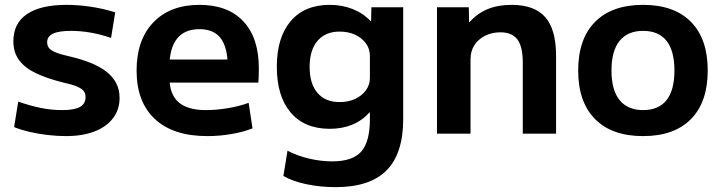

<svg xmlns="http://www.w3.org/2000/svg" viewBox="-20 -550 2967 790"><path d="M251 10Q216 10 176.5 5.5Q137 1 101 -7.5Q65 -16 38 -27L55 -132Q103 -115 147.5 -106Q192 -97 236 -97Q286 -97 309 -110Q332 -123 332 -150Q332 -166 324 -176Q316 -186 295.5 -194.5Q275 -203 238 -211Q174 -227 128.5 -248.5Q83 -270 59 -302Q35 -334 35 -380Q35 -454 91 -492Q147 -530 254 -530Q303 -530 355.5 -522Q408 -514 454 -499L437 -394Q393 -409 352 -416Q311 -423 272 -423Q222 -423 198 -411.5Q174 -400 174 -376Q174 -362 182 -352Q190 -342 210 -334Q230 -326 266 -318Q313 -307 351 -292Q389 -277 416 -256.5Q443 -236 457.5 -209Q472 -182 472 -147Q472 -99 445 -63.5Q418 -28 368.5 -9Q319 10 251 10Z M833 10Q693 10 617.5 -60Q542 -130 542 -260Q542 -386 611 -458Q680 -530 801 -530Q918 -530 981.5 -462Q1045 -394 1045 -269Q1045 -255 1044.5 -237Q1044 -219 1043 -210H619V-305H936L917 -276Q917 -354 888.5 -392Q860 -430 801 -430Q739 -430 708 -390.5Q677 -351 677 -273V-233Q677 -163 714 -130Q751 -97 827 -97Q870 -97 918 -105Q966 -113 1003 -127L1019 -22Q982 -7 932.5 1.5Q883 10 833 10Z M1361 220Q1298 220 1241 208Q1184 196 1146 174L1163 70Q1200 90 1249.5 102Q1299 114 1347 114Q1431 114 1466.5 73.5Q1502 33 1502 -60V-87H1500Q1469 -53 1428 -36.5Q1387 -20 1337 -20Q1233 -20 1176 -87Q1119 -154 1119 -275Q1119 -396 1176 -463Q1233 -530 1337 -530Q1387 -530 1430.5 -513Q1474 -496 1505 -463H1507L1508 -520H1639V-60Q1639 82 1570.5 151Q1502 220 1361 220ZM1377 -130Q1414 -130 1441.5 -143Q1469 -156 1485.5 -178.5Q1502 -201 1502 -230V-320Q1502 -349 1485.5 -371.5Q1469 -394 1441.5 -407Q1414 -420 1377 -420Q1319 -420 1286.5 -382Q1254 -344 1254 -275Q1254 -205 1286.5 -167.5Q1319 -130 1377 -130Z M1778 0V-520H1909L1910 -459H1912Q1944 -495 1986.5 -512.5Q2029 -530 2085 -530Q2179 -530 2223.5 -479.5Q2268 -429 2268 -320V0H2131V-293Q2131 -358 2109 -387.5Q2087 -417 2039 -417Q2003 -417 1975 -402.5Q1947 -388 1931.5 -363.5Q1916 -339 1916 -306V0Z M2626 10Q2498 10 2428.5 -60Q2359 -130 2359 -260Q2359 -390 2428.5 -460Q2498 -530 2626 -530Q2754 -530 2823 -460Q2892 -390 2892 -260Q2892 -130 2823 -60Q2754 10 2626 10ZM2626 -97Q2690 -97 2722.5 -138Q2755 -179 2755 -260Q2755 -341 2722.5 -382Q2690 -423 2626 -423Q2563 -423 2529.5 -382Q2496 -341 2496 -260Q2496 -179 2529.5 -138Q2563 -97 2626 -97Z"/></svg>

Font: M PLUS 1 Thin
Style: Bold
Weight: 700
Version: Version 1.001